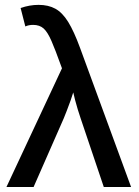

<svg xmlns="http://www.w3.org/2000/svg" viewBox="-20 -753 559 773"><path d="M229.5 -478Q200.2 -559.1 187.5 -587.4Q171.9 -623.5 155.8 -638.2Q139.6 -652.8 113.3 -652.8Q95.2 -652.8 82 -646.5L63 -720.7Q99.1 -733.4 135.3 -733.4Q174.8 -733.4 203.1 -717.8Q231.4 -702.1 254.6 -664.6Q277.8 -627 302.2 -560.5L507.8 0H397.9L304.7 -276.4Q298.8 -293.9 293 -312.7Q287.1 -331.5 282.5 -349.6Q277.8 -367.7 274.9 -380.9Q271.5 -369.1 264.2 -348.4Q256.8 -327.6 249 -307.6Q241.2 -287.6 236.8 -276.9L115.2 0H5.9Z"/></svg>

Font: Arimo Medium
Style: Regular
Weight: 500
Designer: Steve Matteson
Foundry: Monotype Imaging Inc.
Version: Version 1.33